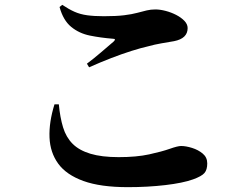

<svg xmlns="http://www.w3.org/2000/svg" viewBox="-20 -748 1040 793"><path d="M508 25Q395 25 324.5 -0.5Q254 -26 220.5 -72Q187 -118 184.5 -180.5Q182 -243 205 -317H223Q228 -263 240.5 -222Q253 -181 280 -154Q307 -127 353.5 -113Q400 -99 470 -99Q544 -99 596.5 -110.5Q649 -122 681.5 -133.5Q714 -145 728 -145Q748 -145 773.5 -137Q799 -129 817.5 -113.5Q836 -98 836 -73Q836 -47 824.5 -33.5Q813 -20 777 -7Q735 8 662.5 16.5Q590 25 508 25ZM339 -485Q366 -505 397.5 -532Q429 -559 450 -577Q461 -588 446 -588Q396 -592 351.5 -601Q307 -610 274 -637Q241 -664 226 -719L237 -728Q264 -710 287.5 -699.5Q311 -689 340 -685Q369 -681 409 -681Q460 -681 492.5 -685Q525 -689 547 -695Q569 -701 586 -705Q603 -709 622 -709Q641 -709 664 -703Q687 -697 707.5 -686.5Q728 -676 741.5 -662Q755 -648 755 -632Q755 -589 699 -578Q675 -574 646.5 -569Q618 -564 593 -557Q562 -550 522.5 -537.5Q483 -525 439 -508Q395 -491 348 -470Z"/></svg>

Font: Noto Serif SC ExtraLight ExtraBold
Style: Regular
Weight: 800
Version: Version 2.002-H1;hotconv 1.1.0;makeotfexe 2.6.0